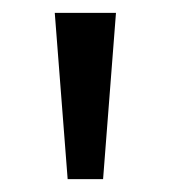

<svg xmlns="http://www.w3.org/2000/svg" viewBox="-20 -734 265 298"><path d="M160 -714 140 -456H85L65 -714Z"/></svg>

Font: korean115
Style: Regular
Weight: 400
Designer: Monotype Design Team
Foundry: Monotype Imaging Inc.
Version: Version 2.013